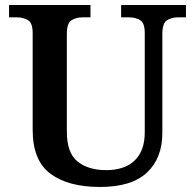

<svg xmlns="http://www.w3.org/2000/svg" viewBox="-20 -734 776 764"><path d="M378 10Q252 10 181 -42.5Q110 -95 110 -217V-602Q110 -643 91 -654Q72 -665 47 -665H16V-714H340V-665H309Q283 -665 264.5 -653.5Q246 -642 246 -598V-210Q246 -125 289 -91Q332 -57 402 -57Q476 -57 516 -95.5Q556 -134 556 -207V-602Q556 -643 537.5 -654Q519 -665 493 -665H462V-714H720V-665H688Q663 -665 644.5 -653.5Q626 -642 626 -598V-205Q626 -105 565 -47.5Q504 10 378 10Z"/></svg>

Font: Noto Serif NP Hmong SemiBold
Style: Regular
Weight: 600
Designer: Dalton Maag Ltd
Foundry: Dalton Maag Ltd
Version: Version 1.001; ttfautohint (v1.8.4.7-5d5b)